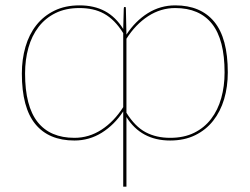

<svg xmlns="http://www.w3.org/2000/svg" viewBox="-20 -516 931 716"><path d="M451.5 -95.5Q483.5 -44 523 -23Q562.5 -2 614.5 -2Q666 -2 704 -20.8Q742 -39.5 767.2 -72.5Q792.5 -105.5 805 -150Q817.5 -194.5 817.5 -246Q817.5 -368 770.8 -427Q724 -486 633.5 -486Q579 -486 532.2 -455.5Q485.5 -425 451.5 -371.5ZM439.5 -392.5Q423.5 -418 405.8 -436Q388 -454 368 -465Q348 -476 325.2 -481Q302.5 -486 276.5 -486Q225 -486 187 -467.2Q149 -448.5 123.8 -415.5Q98.5 -382.5 86 -338Q73.5 -293.5 73.5 -242Q73.5 -120 120.2 -61Q167 -2 257.5 -2Q312 -2 358.8 -32.5Q405.5 -63 439.5 -116.5ZM451.5 -387Q484.5 -437.5 531.2 -466.8Q578 -496 633.5 -496Q728.5 -496 779 -434.8Q829.5 -373.5 829.5 -246Q829.5 -192.5 815.8 -146.2Q802 -100 775 -65.8Q748 -31.5 707.8 -11.8Q667.5 8 614.5 8Q506.5 8 451.5 -79.5V180H439.5V-100.5Q406.5 -50.5 359.8 -21.2Q313 8 257.5 8Q162 8 111.8 -53.2Q61.5 -114.5 61.5 -242Q61.5 -295 75 -341.5Q88.5 -388 115.5 -422.2Q142.5 -456.5 182.8 -476.2Q223 -496 276.5 -496Q331 -496 371.2 -474.5Q411.5 -453 439.5 -408L441.5 -483Q441.5 -490 444.5 -490H447.5Q449.5 -490 449.5 -482Z"/></svg>

Font: Lato 2
Style: Regular
Weight: 100
Designer: Lukasz Dziedzic with Adam Twardoch and Botio Nikoltchev
Foundry: tyPoland Lukasz Dziedzic
Version: Version 2.015; 2015-08-06; http://www.latofonts.com/